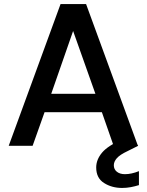

<svg xmlns="http://www.w3.org/2000/svg" viewBox="-20 -720 724 948"><path d="M23 0 279 -700H405L661 0H541L483 -166H200L141 0ZM233 -257H451L341 -567ZM583 208Q532 208 493.5 183.5Q455 159 455 107Q455 68 484 33.5Q513 -1 587 -33L635 -54L662 0L608 27Q572 44 557 61Q542 78 542 96Q542 116 557 128Q572 140 597 140Q629 140 666 125V194Q647 200 626 204Q605 208 583 208Z"/></svg>

Font: Rethink Sans SemiBold
Style: Regular
Weight: 600
Designer: The Rethink Sans project authors (Hans Thiessen). DM Sans designed by Colophon Foundry.
Foundry: Rethink Communications LLC
Version: Version 1.001